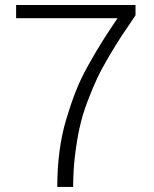

<svg xmlns="http://www.w3.org/2000/svg" viewBox="-20 -741 610 761"><path d="M207 0Q207 -72.3 215.6 -139.2Q224.1 -206.1 241.9 -266.1Q259.8 -326.2 279.3 -376.5Q298.8 -426.8 329.3 -481.4Q359.9 -536.1 384.5 -575.4Q409.2 -614.7 445.8 -668.9H43.9V-721.2H517.1V-680.2Q483.4 -631.3 461.7 -598.1Q439.9 -564.9 411.4 -516.6Q382.8 -468.3 364.5 -429.2Q346.2 -390.1 326.4 -337.9Q306.6 -285.6 295.7 -235.8Q284.7 -186 277.3 -125.2Q270 -64.5 270 0Z"/></svg>

Font: Lumene Sans Light
Style: Regular
Weight: 300
Designer: Deni Anggara
Version: Version 1.003;Glyphs 3.1.2 (3151)